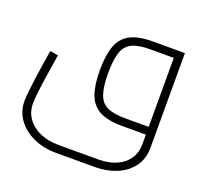

<svg xmlns="http://www.w3.org/2000/svg" viewBox="-131 -651 1127 1067"><g transform="rotate(20 433.0 -117.0)"><path d="M303 266Q230 266 170 239Q110 212 75 164Q40 116 40 53Q40 32 44 -4.5Q48 -41 54 -84.5Q60 -128 67 -173Q74 -218 80 -255L128 -247Q117 -178 108 -118.5Q99 -59 94 -15Q89 29 89 51Q89 102 116.5 140Q144 178 192 199Q240 220 303 220H535Q598 220 643 200Q688 180 713 143.5Q738 107 738 58V-475L762 -454H598Q531 -454 493 -436.5Q455 -419 439.5 -374.5Q424 -330 424 -250Q424 -170 439.5 -125.5Q455 -81 493 -63.5Q531 -46 598 -46H738V0H598Q511 0 462.5 -26.5Q414 -53 394.5 -108.5Q375 -164 375 -250Q375 -336 394.5 -391.5Q414 -447 462.5 -473.5Q511 -500 598 -500H787V58Q787 127 751.5 173.5Q716 220 658.5 243Q601 266 535 266Z"/></g></svg>

Font: Cairo Play Light
Style: Regular
Weight: 300
Version: Version 3.119